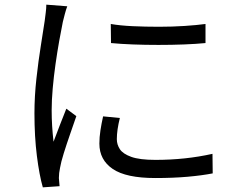

<svg xmlns="http://www.w3.org/2000/svg" viewBox="-20 -777 1040 825"><path d="M179 -757 269 -750Q264 -737 258.5 -716.5Q253 -696 250 -683Q243 -649 234.5 -601.5Q226 -554 218.5 -501Q211 -448 206.5 -397Q202 -346 202 -304Q202 -268 204 -236Q206 -204 210 -168Q223 -202 238 -241.5Q253 -281 265 -310L308 -278Q296 -243 281 -200Q266 -157 254 -118.5Q242 -80 238 -56Q233 -33 233 -12L236 23L164 28Q149 -24 138.5 -107Q128 -190 128 -290Q128 -363 136.5 -439.5Q145 -516 155.5 -581Q166 -646 172 -687Q174 -704 176.5 -722.5Q179 -741 179 -757ZM423 -277 495 -270Q482 -218 482 -179Q482 -156 495 -136Q508 -116 544 -103Q580 -90 648 -90Q777 -90 893 -116L894 -32Q848 -23 786 -17.5Q724 -12 647 -12Q522 -12 464.5 -51Q407 -90 407 -160Q407 -187 411.5 -216.5Q416 -246 423 -277ZM457 -592 456 -674Q496 -667 550.5 -664.5Q605 -662 663 -662Q721 -662 773.5 -665.5Q826 -669 863 -674V-592Q823 -588 770.5 -586Q718 -584 661 -584Q604 -584 551 -586Q498 -588 457 -592Z"/></svg>

Font: Noto IKEA Simplified Chinese
Style: Regular
Weight: 400
Designer: Monotype Design Team
Foundry: Monotype Imaging Inc.
Version: Version 1.100